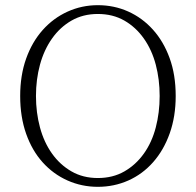

<svg xmlns="http://www.w3.org/2000/svg" viewBox="-20 -708 757 742"><path d="M358 14Q296 14 241 -10.5Q186 -35 145 -80.5Q104 -126 81 -191Q58 -256 58 -337Q58 -417 81 -481.5Q104 -546 145 -592Q186 -638 241 -663Q296 -688 358 -688Q421 -688 475.5 -663.5Q530 -639 571 -593.5Q612 -548 635.5 -483.5Q659 -419 659 -337Q659 -258 636 -193Q613 -128 572 -81.5Q531 -35 476 -10.5Q421 14 358 14ZM358 -20Q416 -20 460.5 -45.5Q505 -71 536 -114.5Q567 -158 582 -215.5Q597 -273 597 -337Q597 -401 582 -458Q567 -515 536 -559Q505 -603 460.5 -628.5Q416 -654 358 -654Q301 -654 256.5 -628.5Q212 -603 181 -559Q150 -515 134.5 -458Q119 -401 119 -337Q119 -273 134.5 -215.5Q150 -158 181 -114.5Q212 -71 256.5 -45.5Q301 -20 358 -20Z"/></svg>

Font: Source Serif 4 18pt Light
Style: Regular
Weight: 300
Designer: Frank Grießhammer
Foundry: Adobe Systems Incorporated
Version: Version 4.004;hotconv 1.0.116;makeotfexe 2.5.65601